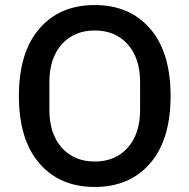

<svg xmlns="http://www.w3.org/2000/svg" viewBox="-20 -730 752 762"><path d="M576 -82Q495 12 356 12Q217 12 136 -82Q55 -176 55 -349Q55 -522 136 -616Q217 -710 356 -710Q495 -710 576 -616Q657 -522 657 -349Q657 -176 576 -82ZM536 -294V-404Q536 -499 487 -554Q438 -609 356 -609Q274 -609 225 -554Q176 -499 176 -404V-294Q176 -199 225 -144Q274 -89 356 -89Q438 -89 487 -144Q536 -199 536 -294Z"/></svg>

Font: IBM Plex Sans Medm
Style: Regular
Weight: 500
Designer: Mike Abbink, Paul van der Laan, Pieter van Rosmalen
Foundry: Bold Monday
Version: Version 3.005